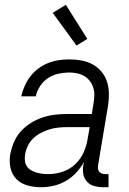

<svg xmlns="http://www.w3.org/2000/svg" viewBox="-20 -777 540 805"><path d="M152 8Q123 8 95.5 0.5Q68 -7 49 -26Q30 -45 24 -73Q18 -101 23 -130Q28 -156 38.5 -181Q49 -206 67.5 -226.5Q86 -247 109.5 -261.5Q133 -276 158.5 -284.5Q184 -293 210 -296Q236 -299 261 -299H365L372 -343Q375 -360 375.5 -377Q376 -394 371 -409.5Q366 -425 356.5 -437.5Q347 -450 333.5 -458Q320 -466 303.5 -469.5Q287 -473 270 -473Q248 -473 225 -468Q202 -463 182 -450Q162 -437 148.5 -416.5Q135 -396 130 -373H69Q74 -395 83.5 -416.5Q93 -438 107 -456.5Q121 -475 140.5 -489.5Q160 -504 181.5 -512.5Q203 -521 225.5 -524.5Q248 -528 270 -528Q296 -528 321 -523.5Q346 -519 367.5 -507.5Q389 -496 405 -477Q421 -458 428.5 -435Q436 -412 436.5 -386Q437 -360 433 -334L391 -83Q390 -76 391 -69Q392 -62 396 -57Q400 -52 406.5 -49.5Q413 -47 421 -47H435V8H412Q393 8 375 3Q357 -2 345 -15Q333 -28 329.5 -46Q326 -64 329 -83L332 -98Q319 -74 299.5 -53Q280 -32 255.5 -18Q231 -4 204.5 2Q178 8 152 8ZM183 -47Q212 -47 242.5 -57Q273 -67 296 -89Q319 -111 331.5 -140Q344 -169 348 -198L356 -244H262Q243 -244 224 -242Q205 -240 187 -234.5Q169 -229 151 -219.5Q133 -210 119 -196.5Q105 -183 96.5 -165Q88 -147 85 -128Q83 -115 84.5 -102.5Q86 -90 92.5 -80Q99 -70 110 -63.5Q121 -57 133 -53.5Q145 -50 157.5 -48.5Q170 -47 183 -47ZM301 -586 201 -723 256 -757 346 -614Z"/></svg>

Font: Iosevka SS18 Light
Style: Italic
Weight: 300
Italic angle: -9°
Monospace: yes
Designer: Belleve Invis
Foundry: Belleve Invis
Version: Version 25.1.1; ttfautohint (v1.8.4)